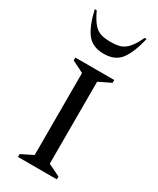

<svg xmlns="http://www.w3.org/2000/svg" viewBox="-206 -875 772 937"><g transform="rotate(30 179.5 -406.0)"><path d="M70 0V-16L136 -49V-511L70 -544V-560H289V-544L221 -511V-49L289 -16V0ZM180 -645Q116 -645 84.5 -686.5Q53 -728 34 -812H45Q66 -767 85.5 -745.5Q105 -724 127.5 -718Q150 -712 180 -712Q210 -712 232 -718Q254 -724 274 -745.5Q294 -767 315 -812H326Q306 -728 275 -686.5Q244 -645 180 -645Z"/></g></svg>

Font: Spectral SC
Style: Regular
Weight: 400
Designer: Jean-Baptiste Levee
Foundry: Production Type
Version: Version 2.001